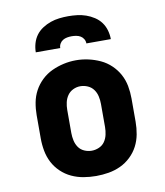

<svg xmlns="http://www.w3.org/2000/svg" viewBox="-84 -820 769 897"><g transform="rotate(-10 300.0 -371.0)"><path d="M300 8Q270 8 240.5 3Q211 -2 184 -14.5Q157 -27 135 -48Q113 -69 99.5 -95Q86 -121 80.5 -150.5Q75 -180 75 -210V-320Q75 -350 80.5 -379.5Q86 -409 100 -435Q114 -461 136 -482Q158 -503 185 -515.5Q212 -528 241 -534.5Q270 -541 300 -541Q330 -541 359 -534.5Q388 -528 415 -515.5Q442 -503 464 -482Q486 -461 500 -435Q514 -409 519.5 -379.5Q525 -350 525 -320V-210Q525 -180 519.5 -150.5Q514 -121 500.5 -95Q487 -69 465 -48Q443 -27 416 -14.5Q389 -2 359.5 3Q330 8 300 8ZM300 -112Q318 -112 335 -119.5Q352 -127 362 -141.5Q372 -156 376 -174Q380 -192 380 -210V-320Q380 -338 376 -356Q372 -374 361.5 -388.5Q351 -403 334 -410.5Q317 -418 299 -418Q281 -418 264.5 -410Q248 -402 238 -387.5Q228 -373 224 -355.5Q220 -338 220 -320V-210Q220 -192 224 -174Q228 -156 238 -141.5Q248 -127 265 -119.5Q282 -112 300 -112ZM122 -610Q122 -631 128 -652Q134 -673 146.5 -690Q159 -707 177.5 -719Q196 -731 216 -738Q236 -745 257.5 -747.5Q279 -750 300 -750Q321 -750 342.5 -747.5Q364 -745 384 -738Q404 -731 422.5 -719Q441 -707 453.5 -690Q466 -673 472 -652Q478 -631 478 -610H362Q362 -621 356.5 -630.5Q351 -640 342 -645.5Q333 -651 322 -653Q311 -655 300 -655Q289 -655 278 -653Q267 -651 258 -645.5Q249 -640 243.5 -630.5Q238 -621 238 -610Z"/></g></svg>

Font: Iosevka Slab Heavy Extended
Style: Regular
Weight: 900
Width: 7
Monospace: yes
Designer: Belleve Invis
Foundry: Belleve Invis
Version: Version 11.1.0; ttfautohint (v1.8.3)